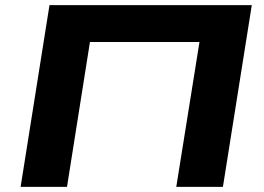

<svg xmlns="http://www.w3.org/2000/svg" viewBox="-20 -725 1023 745"><path d="M60 0 172 -705H957L845 0H664L754 -562H329L240 0Z"/></svg>

Font: Nunito Sans 10pt Expanded ExtraBold
Style: Italic
Weight: 800
Width: 7
Italic angle: -9°
Designer: Vernon Adams
Foundry: Vernon Adams
Version: Version 3.101;gftools[0.9.27]